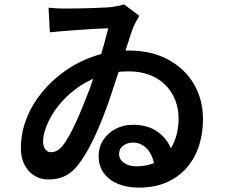

<svg xmlns="http://www.w3.org/2000/svg" viewBox="-20 -802 1040 874"><path d="M201 -767Q220 -765 239 -764Q258 -763 271 -763Q291 -763 328.5 -763.5Q366 -764 408 -765.5Q450 -767 481 -769Q497 -771 514.5 -774.5Q532 -778 545 -782L614 -730Q606 -716 596.5 -698.5Q587 -681 580 -660Q570 -629 552.5 -575.5Q535 -522 514.5 -458.5Q494 -395 473 -333Q453 -277 429 -220.5Q405 -164 378 -116Q351 -68 324 -38Q301 -12 271 1.5Q241 15 197 15Q166 15 138 -1.5Q110 -18 92.5 -50Q75 -82 75 -128Q75 -196 100 -260.5Q125 -325 170.5 -381Q216 -437 277.5 -480Q339 -523 412 -547.5Q485 -572 566 -572Q668 -572 744 -531.5Q820 -491 862 -420.5Q904 -350 904 -258Q904 -196 886.5 -140.5Q869 -85 833 -42Q797 1 742 26.5Q687 52 611 52Q558 52 517 35Q476 18 452.5 -14Q429 -46 429 -92Q429 -132 449.5 -164Q470 -196 505.5 -215Q541 -234 585 -234Q646 -234 687.5 -208.5Q729 -183 751.5 -140.5Q774 -98 777 -47L686 -26Q680 -90 652 -121.5Q624 -153 586 -153Q560 -153 541 -139Q522 -125 522 -101Q522 -76 544.5 -60.5Q567 -45 600 -45Q665 -45 708 -75Q751 -105 772 -154.5Q793 -204 793 -260Q793 -323 765.5 -372Q738 -421 687 -449Q636 -477 565 -477Q491 -477 430 -454Q369 -431 321.5 -394.5Q274 -358 241.5 -315Q209 -272 192.5 -230.5Q176 -189 176 -158Q176 -135 186.5 -122Q197 -109 211 -109Q224 -109 236.5 -114.5Q249 -120 263 -136Q280 -157 298 -190Q316 -223 333 -261.5Q350 -300 364.5 -337Q379 -374 390 -402Q406 -449 422.5 -499Q439 -549 452 -595Q465 -641 473 -673Q452 -673 418.5 -671Q385 -669 346.5 -666.5Q308 -664 271.5 -661Q235 -658 207 -655Z"/></svg>

Font: Noto Sans JP Thin SemiBold
Style: Regular
Weight: 600
Version: Version 2.004-H2;hotconv 1.0.118;makeotfexe 2.5.65603